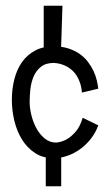

<svg xmlns="http://www.w3.org/2000/svg" viewBox="-20 -590 391 680"><path d="M270 -262.2Q268.6 -281.7 263.4 -296.6Q258.3 -311.5 251 -322.8Q243.7 -334 234.9 -341.6Q226.1 -349.1 217.3 -354Q196.3 -365.7 170.9 -367.2Q142.1 -367.2 125 -353.5Q107.9 -339.8 99.1 -319.1Q90.3 -298.3 87.6 -274.2Q85 -250 85 -229Q85 -208.5 90.8 -183.6Q96.7 -158.7 108.4 -136.7Q120.1 -114.7 137.9 -99.9Q155.8 -85 179.2 -85Q198.7 -86.9 216.3 -96.7Q231.4 -105 247.3 -122.8Q263.2 -140.6 272.9 -172.9L328.1 -146Q318.4 -119.6 301.5 -98.1Q284.7 -76.7 263.4 -61.5Q242.2 -46.4 218.3 -38.1Q194.3 -29.8 169.9 -29.8Q131.8 -29.8 104 -48.1Q76.2 -66.4 57.9 -95.9Q39.6 -125.5 30.8 -162.4Q22 -199.2 22 -236.8Q22 -274.9 30.8 -309.3Q39.6 -343.8 57.6 -369.6Q75.7 -395.5 103.8 -410.6Q131.8 -425.8 169.9 -425.8Q199.7 -425.8 222.9 -418.2Q246.1 -410.6 263.2 -398.2Q280.3 -385.7 292.2 -369.9Q304.2 -354 311.8 -337.4Q319.3 -320.8 323 -304.7Q326.7 -288.6 328.1 -275.9ZM195.8 -402.8H134.8V-569.8H201.2ZM142.1 69.8V-74.2H196.8V69.8Z"/></svg>

Font: Englebert
Style: Regular
Weight: 400
Designer: Astigmatic (AOETI)
Foundry: Astigmatic (AOETI)
Version: Version 1.000